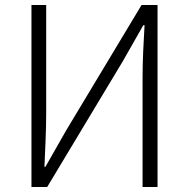

<svg xmlns="http://www.w3.org/2000/svg" viewBox="-20 -749 757 769"><path d="M106 0H169L472 -504L554 -648H559C555 -578 551 -510 551 -437V0H611V-729H547L244 -225L162 -81H158C161 -153 165 -226 165 -297V-729H106Z"/></svg>

Font: Noto Sans T Chinese Light
Style: Regular
Weight: 300
Designer: Ryoko NISHIZUKA (kana & ideographs); Paul D. Hunt (Latin, Greek & Cyrillic); Wenlong ZHANG (bopomofo); Sandoll Communica
Foundry: Adobe Systems Incorporated
Version: Version 1.000;PS 1;hotconv 1.0.78;makeotf.lib2.5.61930